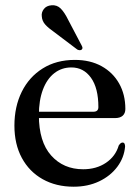

<svg xmlns="http://www.w3.org/2000/svg" viewBox="-20 -695 527 726"><path d="M454 -283Q454 -266.5 444 -257.5Q434 -248.5 415 -248.5H99V-272.5H333Q352 -272.5 352 -290Q352 -362 324 -401Q296 -440 250 -440Q213 -440 185.2 -418.2Q157.5 -396.5 142.2 -356Q127 -315.5 127 -259.5Q127 -159 173.5 -107Q220 -55 294.5 -55Q344.5 -55 380.8 -79.5Q417 -104 429 -145Q433.5 -151.5 436.8 -153.8Q440 -156 443.5 -156Q448.5 -156 450.8 -151.8Q453 -147.5 453 -141Q449.5 -99 423.5 -64.2Q397.5 -29.5 354.8 -9.2Q312 11 258.5 11Q192 11 141.2 -17.5Q90.5 -46 62.5 -98Q34.5 -150 34.5 -220Q34.5 -291.5 62.2 -347.8Q90 -404 141.5 -436.2Q193 -468.5 263 -468.5Q321 -468.5 364 -444.8Q407 -421 430.5 -379.2Q454 -337.5 454 -283ZM237 -621.5 288.5 -523.5Q291 -519 291.8 -515Q292.5 -511 289 -507.5Q286 -505 281.2 -505.2Q276.5 -505.5 272.5 -507.5L182.5 -575.5Q163.5 -588.5 151.2 -602Q139 -615.5 138 -633.5Q136 -648 145.8 -660.8Q155.5 -673.5 174.5 -675Q195.5 -677 209.8 -662.5Q224 -648 237 -621.5Z"/></svg>

Font: Fraunces 60pt
Style: Regular
Weight: 400
Version: Version 1.000;[b76b70a41]